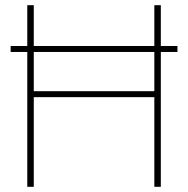

<svg xmlns="http://www.w3.org/2000/svg" viewBox="-20 -719 724 739"><path d="M21 -519V-542H663V-519ZM85 0V-699H110V-368H574V-699H599V0H574V-345H110V0Z"/></svg>

Font: MuseoModerno Thin
Style: Regular
Weight: 100
Designer: Pablo Cosgaya, Héctor Gatti, Marcela Romero, and the Authors of The MuseoModerno Project.
Foundry: Omnibus-Type Team
Version: Version 1.003